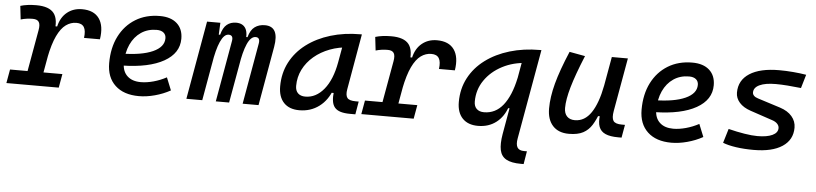

<svg xmlns="http://www.w3.org/2000/svg" viewBox="-52 -777 5371 1263"><g transform="rotate(5 2633.5 -146.0)"><path d="M108.4 0 173.3 -364.7Q180.2 -402.3 169.4 -419.2Q158.7 -436 128.9 -436Q87.9 -436 49.8 -424.8L39.6 -513.7Q61.5 -520.5 87.9 -523.9Q114.3 -527.3 144.5 -527.3Q229.5 -527.3 261.2 -486.3Q293 -445.3 276.9 -355L213.4 0ZM-7.3 0 8.8 -90.8H354.5L338.4 0ZM247.1 -190.4 271.5 -399.9H293Q307.1 -460.9 348.1 -494.1Q389.2 -527.3 446.8 -527.3Q524.9 -527.3 559.8 -478.3Q594.7 -429.2 580.6 -340.3H475.6Q481.9 -388.2 467.8 -411.4Q453.6 -434.6 417.5 -434.6Q380.4 -434.6 348.4 -411.6Q316.4 -388.7 290.8 -335.2Q265.1 -281.7 247.1 -190.4Z M872.6 -83Q911.6 -83 956.1 -95.2Q1000.5 -107.4 1041.5 -129.4L1075.2 -45.9Q1027.3 -19.5 972.7 -4.9Q918 9.8 868.2 9.8Q767.6 9.8 711.2 -43Q654.8 -95.7 654.8 -189.9Q654.8 -291.5 693.1 -367.2Q731.4 -442.9 800.3 -485.1Q869.1 -527.3 960.9 -527.3Q1033.2 -527.3 1073.5 -491.2Q1113.8 -455.1 1113.8 -390.6Q1113.8 -294.9 1015.9 -239.7Q918 -184.6 742.7 -181.2L732.4 -259.3Q863.3 -261.2 936.3 -293.9Q1009.3 -326.7 1009.3 -384.3Q1009.3 -407.7 993.2 -421.1Q977.1 -434.6 947.3 -434.6Q889.2 -434.6 845 -404.8Q800.8 -375 776.1 -321.3Q751.5 -267.6 751 -195.8Q751.5 -142.6 783.7 -112.8Q815.9 -83 872.6 -83Z M1360.4 -517.6 1354 -384.3 1286.1 0H1181.2L1272.5 -517.6ZM1375.5 0 1446.8 -404.3Q1454.1 -444.3 1421.4 -444.3Q1391.1 -444.3 1367.7 -391.6Q1344.2 -338.9 1329.1 -242.7L1340.8 -439H1365.7Q1377.9 -486.8 1403.1 -507.1Q1428.2 -527.3 1463.9 -527.3Q1509.3 -527.3 1527.6 -494.6Q1545.9 -461.9 1533.2 -390.6L1463.4 0ZM1726.6 -390.6 1657.7 0H1552.7L1624 -404.3Q1627.4 -423.3 1621.6 -433.8Q1615.7 -444.3 1600.1 -444.3Q1567.9 -444.3 1544.7 -391.6Q1521.5 -338.9 1506.8 -242.7L1513.7 -439H1546.4Q1559.6 -487.3 1587.2 -507.3Q1614.7 -527.3 1653.8 -527.3Q1750.5 -527.3 1726.6 -390.6Z M1927.2 10.3Q1860.8 10.3 1824.7 -27.8Q1788.6 -65.9 1788.6 -135.3Q1788.6 -223.1 1825.9 -294.7Q1863.3 -366.2 1930.7 -417Q1998 -467.8 2088.4 -495.1Q2178.7 -522.5 2284.7 -522.5H2294.4L2230 -154.8Q2223.1 -115.7 2236.1 -98.1Q2249 -80.6 2292 -80.6H2312L2297.4 4.9H2262.7Q2225.1 4.9 2200 -2.7Q2174.8 -10.3 2160.9 -26.6Q2147 -43 2143.1 -69.8Q2139.2 -96.7 2144 -135.3L2172.4 -122.6H2115.7L2141.6 -150.9Q2114.7 -74.2 2058.6 -32Q2002.4 10.3 1927.2 10.3ZM1959 -82.5Q2029.3 -82.5 2081.5 -146Q2133.8 -209.5 2154.8 -325.7L2180.2 -467.3L2219.7 -429.7Q2151.4 -426.8 2092 -404.3Q2032.7 -381.8 1988 -344Q1943.4 -306.2 1918.2 -256.1Q1893.1 -206.1 1893.1 -147.5Q1893.1 -116.2 1910.4 -99.4Q1927.7 -82.5 1959 -82.5Z M2452.1 0 2517.1 -364.7Q2523.9 -402.3 2513.2 -419.2Q2502.4 -436 2472.7 -436Q2431.6 -436 2393.6 -424.8L2383.3 -513.7Q2405.3 -520.5 2431.6 -523.9Q2458 -527.3 2488.3 -527.3Q2573.2 -527.3 2605 -486.3Q2636.7 -445.3 2620.6 -355L2557.1 0ZM2336.4 0 2352.5 -90.8H2698.2L2682.1 0ZM2590.8 -190.4 2615.2 -399.9H2636.7Q2650.9 -460.9 2691.9 -494.1Q2732.9 -527.3 2790.5 -527.3Q2868.7 -527.3 2903.6 -478.3Q2938.5 -429.2 2924.3 -340.3H2819.3Q2825.7 -388.2 2811.5 -411.4Q2797.4 -434.6 2761.2 -434.6Q2724.1 -434.6 2692.1 -411.6Q2660.2 -388.7 2634.5 -335.2Q2608.9 -281.7 2590.8 -190.4Z M3107.4 10.3Q3041 10.3 3004.6 -27.8Q2968.3 -65.9 2968.3 -135.3Q2968.3 -223.1 3006.1 -294.7Q3043.9 -366.2 3112.1 -417Q3180.2 -467.8 3271.5 -495.1Q3362.8 -522.5 3470.2 -522.5H3479L3393.1 -429.7Q3303.2 -425.8 3230.7 -387.9Q3158.2 -350.1 3115.5 -287.8Q3072.8 -225.6 3072.8 -147.5Q3072.8 -116.2 3090.3 -99.4Q3107.9 -82.5 3139.2 -82.5Q3214.8 -82.5 3264.9 -145.3Q3314.9 -208 3339.8 -325.7L3336.9 -123H3280.3L3299.8 -136.2Q3277.3 -66.4 3227.3 -28.1Q3177.2 10.3 3107.4 10.3ZM3410.2 234.4Q3347.2 234.4 3313.5 215.6Q3279.8 196.8 3271.2 156Q3262.7 115.2 3273.9 49.8L3369.1 -491.2L3470.2 -522.5H3480L3375 69.3Q3367.7 109.4 3379.4 129.2Q3391.1 148.9 3424.3 148.9H3442.9L3428.7 234.4Z M3707 10.3Q3638.7 10.3 3601.1 -30.5Q3563.5 -71.3 3563.5 -145Q3563.5 -219.7 3587.6 -310.3Q3611.8 -400.9 3665.5 -527.3L3769 -508.3Q3715.8 -378.9 3691.9 -295.7Q3668 -212.4 3668 -157.2Q3668 -121.6 3686.5 -102.1Q3705.1 -82.5 3738.8 -82.5Q3803.7 -82.5 3846.2 -145.3Q3888.7 -208 3911.1 -325.7L3902.3 -122.6H3870.1L3897.9 -146Q3880.9 -98.1 3858.9 -63Q3836.9 -27.8 3801.5 -8.8Q3766.1 10.3 3707 10.3ZM4032.2 4.9Q3979.5 4.9 3948.2 -9Q3917 -22.9 3905.8 -52.7Q3894.5 -82.5 3900.9 -129.9L3895 -234.9L3945.3 -517.6H4051.3L3988.8 -165.5Q3980.5 -118.7 3993.4 -99.6Q4006.3 -80.6 4049.3 -80.6H4070.3L4055.2 4.9Z M4388.2 -83Q4427.2 -83 4471.7 -95.2Q4516.1 -107.4 4557.1 -129.4L4590.8 -45.9Q4543 -19.5 4488.3 -4.9Q4433.6 9.8 4383.8 9.8Q4283.2 9.8 4226.8 -43Q4170.4 -95.7 4170.4 -189.9Q4170.4 -291.5 4208.7 -367.2Q4247.1 -442.9 4315.9 -485.1Q4384.8 -527.3 4476.6 -527.3Q4548.8 -527.3 4589.1 -491.2Q4629.4 -455.1 4629.4 -390.6Q4629.4 -294.9 4531.5 -239.7Q4433.6 -184.6 4258.3 -181.2L4248 -259.3Q4378.9 -261.2 4451.9 -293.9Q4524.9 -326.7 4524.9 -384.3Q4524.9 -407.7 4508.8 -421.1Q4492.7 -434.6 4462.9 -434.6Q4404.8 -434.6 4360.6 -404.8Q4316.4 -375 4291.7 -321.3Q4267.1 -267.6 4266.6 -195.8Q4267.1 -142.6 4299.3 -112.8Q4331.5 -83 4388.2 -83Z M4927.2 9.8Q4863.8 9.8 4810.5 2Q4757.3 -5.9 4723.6 -19.5L4752 -113.3Q4808.6 -99.1 4858.6 -91.1Q4908.7 -83 4943.8 -83Q5007.8 -83 5043.2 -99.9Q5078.6 -116.7 5078.6 -147.5Q5078.6 -162.6 5066.7 -175.5Q5054.7 -188.5 5032.2 -195.8L4885.7 -245.1Q4837.4 -261.2 4811.5 -290.5Q4785.6 -319.8 4785.6 -356.4Q4785.6 -438 4854.7 -482.7Q4923.8 -527.3 5050.3 -527.3Q5094.7 -527.3 5141.4 -523.4Q5188 -519.5 5229 -512.7L5202.6 -422.9Q5156.7 -428.2 5113 -431.4Q5069.3 -434.6 5035.6 -434.6Q4966.3 -434.6 4928.5 -416.7Q4890.6 -398.9 4890.6 -366.2Q4890.6 -354.5 4899.9 -345Q4909.2 -335.4 4927.2 -330.1L5076.2 -282.7Q5127.9 -266.1 5155.5 -233.6Q5183.1 -201.2 5183.1 -159.2Q5183.1 -78.6 5116.2 -34.4Q5049.3 9.8 4927.2 9.8Z"/></g></svg>

Font: Cascadia Code PL
Style: Italic
Weight: 400
Italic angle: -10°
Monospace: yes
Designer: Aaron Bell
Foundry: Saja Typeworks
Version: Version 2404.023